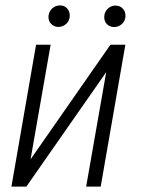

<svg xmlns="http://www.w3.org/2000/svg" viewBox="-20 -695 524 715"><path d="M391.1 -528.3H446.8L355 0H300.8L375.5 -426.3L78.1 0H22.5L114.3 -528.3H168.5L93.8 -101.6ZM368.2 -633.8Q369.1 -650.4 380.9 -662.1Q392.6 -673.8 409.7 -674.3Q426.8 -674.3 437.5 -662.6Q447.3 -651.9 447.3 -636.7Q447.3 -635.3 447.3 -633.8Q446.3 -617.2 434.3 -606Q422.4 -594.7 405.8 -594.2Q388.7 -594.2 377.9 -605.5Q367.2 -616.7 368.2 -633.8ZM160.6 -634.3Q161.6 -650.9 173.3 -662.6Q185.1 -674.3 202.1 -674.8Q202.6 -674.8 203.6 -674.8Q219.2 -675.3 230 -663.6Q239.7 -652.8 239.7 -638.2Q239.7 -636.2 239.7 -634.3Q238.8 -617.7 226.8 -606.4Q214.8 -595.2 198.2 -594.7Q181.2 -594.7 170.4 -606Q159.7 -617.2 160.6 -634.3Z"/></svg>

Font: MAUL Condensed Light Italic
Style: Light Italic
Weight: 300
Italic angle: -12°
Designer: MAUL
Version: Version 1.0; 2020; ttfautohint (v1.8.3)